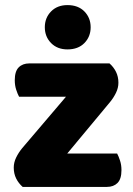

<svg xmlns="http://www.w3.org/2000/svg" viewBox="-20 -733 521 754"><path d="M69 1Q53 -13 43.5 -32Q34 -51 34 -75Q34 -95 43.5 -114.5Q53 -134 67 -151L239 -353H55Q49 -364 43.5 -381Q38 -398 38 -418Q38 -453 53.5 -468.5Q69 -484 95 -484H410Q426 -470 435.5 -451Q445 -432 445 -408Q445 -388 435.5 -368.5Q426 -349 412 -332L244 -130H440Q446 -119 451.5 -102Q457 -85 457 -65Q457 -30 441.5 -14.5Q426 1 400 1ZM156 -626Q156 -663 180.5 -688Q205 -713 245 -713Q287 -713 311.5 -688Q336 -663 336 -626Q336 -589 311.5 -564Q287 -539 245 -539Q205 -539 180.5 -564Q156 -589 156 -626Z"/></svg>

Font: Baloo Thambi
Style: Regular
Weight: 400
Designer: Aadarsh Rajan and Ek Type
Foundry: Ek Type
Version: Version 1.100;PS 1.000;hotconv 1.0.88;makeotf.lib2.5.647800;